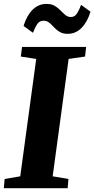

<svg xmlns="http://www.w3.org/2000/svg" viewBox="-30 -990 496 1010"><path d="M-10 0 -5.5 -48.5 76.5 -62.5 160.5 -680 79.5 -692.5 86 -743H423L417.5 -692.5L331 -680L247 -62.5L330 -48.5L326 0ZM326 -812Q300 -812 283.2 -822.5Q266.5 -833 254.2 -846.5Q242 -860 229.2 -870.5Q216.5 -881 199 -881Q177 -881 165.2 -862.5Q153.5 -844 143.5 -817.5L94 -853.5Q110.5 -908 141.5 -938.8Q172.5 -969.5 214.5 -969.5Q241 -969.5 258 -959.2Q275 -949 288 -935.5Q301 -922 313.2 -911.5Q325.5 -901 342 -900.5Q363 -900 375 -919Q387 -938 396.5 -964.5L446 -928.5Q429.5 -874 398.8 -843Q368 -812 326 -812Z"/></svg>

Font: Merriweather 28pt Black
Style: Italic
Weight: 900
Italic angle: -7.8°
Version: Version 2.101